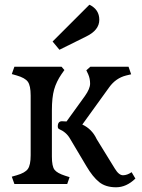

<svg xmlns="http://www.w3.org/2000/svg" viewBox="-20 -780 604 814"><path d="M110 -122V-375Q110 -417 98 -433.5Q86 -450 51 -460L30 -466L41 -497H241L253 -483L241 -466Q219 -434 209.5 -400.5Q200 -367 200 -312V-116Q200 -75 211 -60.5Q222 -46 256 -35L275 -29L265 0H41L30 -31L51 -37Q86 -47 98 -63.5Q110 -80 110 -122ZM467 -65Q484 -37 501.5 -37Q519 -37 538 -50L554 -23Q516 14 472 14Q428 14 400.5 -8Q373 -30 346 -76L277 -192Q261 -220 230 -233Q225 -236 225 -244Q225 -266 243 -266Q255 -266 262 -265L340 -373Q362 -404 362 -425.5Q362 -447 354 -465L346 -482L363 -497H525L536 -465L515 -460Q471 -449 443 -410L329 -252Q370 -233 390 -190ZM359 -760Q401 -740 401 -696Q401 -652 345 -625L232 -569L203 -604Z"/></svg>

Font: Gabriela
Style: Regular
Weight: 400
Designer: Eduardo Rodriguez Tunni
Foundry: Eduardo Rodriguez Tunni
Version: Version 1.003